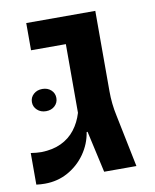

<svg xmlns="http://www.w3.org/2000/svg" viewBox="-71 -637 563 698"><g transform="rotate(-10 210.5 -288.5)"><path d="M39.1 5.4Q31.7 5.4 23.4 4.9Q15.1 4.4 7.3 3.4V-113.3Q17.6 -111.8 27.6 -110.8Q37.6 -109.9 46.4 -109.9Q88.4 -110.8 119.4 -125.5Q150.4 -140.1 170.9 -166.5Q191.4 -192.9 201.7 -227.5V-481H73.2V-581.5H328.1V-284.7Q328.1 -237.8 337.9 -193.4L377.4 0H258.3L224.1 -153.3H220.7Q213.9 -109.9 188.5 -73.7Q163.1 -37.6 124.5 -16.1Q85.9 5.4 39.1 5.4ZM88.9 -253.4Q69.3 -253.4 56.4 -265.4Q43.5 -277.3 43.5 -294.4Q43.5 -312 56.4 -323.7Q69.3 -335.4 88.9 -335.4Q108.4 -335.4 121.1 -323.7Q133.8 -312 133.8 -294.4Q133.8 -276.9 121.1 -265.1Q108.4 -253.4 88.9 -253.4Z"/></g></svg>

Font: Heebo SemiBold
Style: Regular
Weight: 600
Designer: Oded Ezer
Foundry: Ezer Type House
Version: Version 3.100